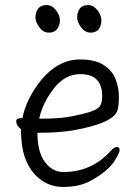

<svg xmlns="http://www.w3.org/2000/svg" viewBox="-20 -721 540 759"><path d="M230 18Q182 18 144.5 -8Q107 -34 85 -82Q63 -130 63 -210Q44 -226 44 -241Q44 -254 64 -254L69 -255Q83 -330 144 -406Q211 -486 297 -486Q355 -486 389 -464.5Q423 -443 436.5 -409Q450 -375 450 -340Q450 -306 445 -287Q432 -234 265 -205Q209 -196 128 -196Q128 -120 157.5 -80.5Q187 -41 230 -41Q343 -41 417 -124Q432 -140 441 -140Q453 -140 453 -128Q453 -120 440 -97Q413 -45 330 -2Q288 18 230 18ZM135 -252H150Q216 -252 260.5 -260.5Q305 -269 335 -278.5Q365 -288 374.5 -301Q384 -314 384 -341Q384 -428 297 -428Q236 -428 191.5 -369.5Q147 -311 135 -252ZM173 -592Q151 -592 135.5 -613Q120 -634 120 -653Q123 -701 164 -701Q185 -701 201 -681Q217 -661 217 -639Q213 -592 173 -592ZM338 -592Q316 -592 300.5 -613Q285 -634 285 -653Q287 -701 329 -701Q349 -701 365 -681Q381 -661 381 -639Q378 -592 338 -592Z"/></svg>

Font: LXGW WenKai Mono Lite
Style: Regular
Weight: 400
Monospace: yes
Designer: LXGW / Fontworks Inc.
Foundry: LXGW / Fontworks Inc.
Version: Version 1.520; June 14, 2025